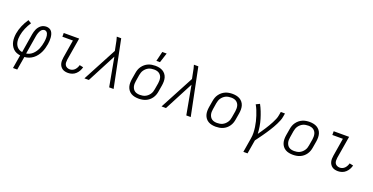

<svg xmlns="http://www.w3.org/2000/svg" viewBox="-28 -1672 5456 2807"><g transform="rotate(20 2700.0 -268.5)"><path d="M175 215 210 6Q178 2 149.5 -10Q121 -22 100 -43Q79 -64 65 -91Q51 -118 45 -148.5Q39 -179 39.5 -211Q40 -243 45 -275Q56 -339 82.5 -401Q109 -463 148 -520L199 -489Q165 -438 141 -381.5Q117 -325 107 -267Q103 -243 102 -219Q101 -195 104.5 -172Q108 -149 117 -128Q126 -107 141 -90.5Q156 -74 176.5 -63.5Q197 -53 221 -50L269 -343Q273 -364 278.5 -384.5Q284 -405 293 -425Q302 -445 316 -463Q330 -481 348 -494.5Q366 -508 387.5 -514Q409 -520 429 -520Q455 -520 477 -510Q499 -500 512.5 -481Q526 -462 532.5 -438.5Q539 -415 541 -390Q543 -365 541.5 -339.5Q540 -314 536 -289Q530 -255 521 -221.5Q512 -188 496.5 -155.5Q481 -123 458.5 -93.5Q436 -64 407 -42Q378 -20 343.5 -7.5Q309 5 276 7L241 215ZM283 -50Q311 -54 336.5 -66.5Q362 -79 382.5 -99Q403 -119 419 -143Q435 -167 445.5 -193Q456 -219 463 -245.5Q470 -272 474 -298Q477 -315 478.5 -332Q480 -349 480 -366Q480 -383 477.5 -399Q475 -415 468.5 -430Q462 -445 449.5 -454.5Q437 -464 420 -464Q407 -464 393.5 -457Q380 -450 370.5 -438.5Q361 -427 354.5 -414Q348 -401 343.5 -388Q339 -375 335.5 -361.5Q332 -348 330 -334Z M954 8Q930 8 907 3Q884 -2 865.5 -14.5Q847 -27 834 -46Q821 -65 815.5 -87.5Q810 -110 810.5 -134Q811 -158 815 -182L861 -462H697V-520H937L879 -173Q876 -150 876.5 -127.5Q877 -105 887.5 -87Q898 -69 918 -59.5Q938 -50 961 -50Q981 -50 1001.5 -58.5Q1022 -67 1037 -83Q1052 -99 1062 -118.5Q1072 -138 1077 -158L1135 -146Q1128 -116 1112 -87Q1096 -58 1071.5 -35.5Q1047 -13 1016 -2.5Q985 8 954 8Z M1208 0 1489 -529 1471 -619Q1466 -648 1459.5 -677.5Q1453 -707 1444 -735H1513L1662 0H1593L1511 -448L1277 0Z M2052 8Q2021 8 1991 2Q1961 -4 1936 -18.5Q1911 -33 1893.5 -56Q1876 -79 1867.5 -107Q1859 -135 1859 -166Q1859 -197 1864 -228L1881 -328Q1885 -355 1894.5 -382Q1904 -409 1921.5 -433.5Q1939 -458 1962 -477Q1985 -496 2012 -507.5Q2039 -519 2066.5 -523.5Q2094 -528 2121 -528Q2152 -528 2182 -522Q2212 -516 2237 -501.5Q2262 -487 2280 -464Q2298 -441 2306 -413Q2314 -385 2314 -354Q2314 -323 2309 -292L2292 -192Q2288 -165 2278.5 -138Q2269 -111 2252 -86.5Q2235 -62 2212 -43Q2189 -24 2162 -12.5Q2135 -1 2107 3.5Q2079 8 2052 8ZM2052 -50Q2072 -50 2093 -53.5Q2114 -57 2133.5 -66Q2153 -75 2170 -90Q2187 -105 2199.5 -123Q2212 -141 2219 -161Q2226 -181 2229 -202L2246 -302Q2249 -323 2249 -344.5Q2249 -366 2244.5 -385.5Q2240 -405 2228.5 -422Q2217 -439 2200.5 -450Q2184 -461 2163.5 -465.5Q2143 -470 2122 -470Q2102 -470 2080.5 -466.5Q2059 -463 2039.5 -454Q2020 -445 2003 -430Q1986 -415 1973.5 -397Q1961 -379 1954.5 -359Q1948 -339 1944 -318L1928 -218Q1924 -197 1924 -175.5Q1924 -154 1929 -134.5Q1934 -115 1945 -98Q1956 -81 1972.5 -70Q1989 -59 2010 -54.5Q2031 -50 2052 -50ZM2109 -600 2146 -752H2214L2165 -600Z M2408 0 2689 -529 2671 -619Q2666 -648 2659.5 -677.5Q2653 -707 2644 -735H2713L2862 0H2793L2711 -448L2477 0Z M3252 8Q3221 8 3191 2Q3161 -4 3136 -18.5Q3111 -33 3093.5 -56Q3076 -79 3067.5 -107Q3059 -135 3059 -166Q3059 -197 3064 -228L3081 -328Q3085 -355 3094.5 -382Q3104 -409 3121.5 -433.5Q3139 -458 3162 -477Q3185 -496 3212 -507.5Q3239 -519 3266.5 -523.5Q3294 -528 3321 -528Q3352 -528 3382 -522Q3412 -516 3437 -501.5Q3462 -487 3480 -464Q3498 -441 3506 -413Q3514 -385 3514 -354Q3514 -323 3509 -292L3492 -192Q3488 -165 3478.5 -138Q3469 -111 3452 -86.5Q3435 -62 3412 -43Q3389 -24 3362 -12.5Q3335 -1 3307 3.5Q3279 8 3252 8ZM3252 -50Q3272 -50 3293 -53.5Q3314 -57 3333.5 -66Q3353 -75 3370 -90Q3387 -105 3399.5 -123Q3412 -141 3419 -161Q3426 -181 3429 -202L3446 -302Q3449 -323 3449 -344.5Q3449 -366 3444.5 -385.5Q3440 -405 3428.5 -422Q3417 -439 3400.5 -450Q3384 -461 3363.5 -465.5Q3343 -470 3322 -470Q3302 -470 3280.5 -466.5Q3259 -463 3239.5 -454Q3220 -445 3203 -430Q3186 -415 3173.5 -397Q3161 -379 3154.5 -359Q3148 -339 3144 -318L3128 -218Q3124 -197 3124 -175.5Q3124 -154 3129 -134.5Q3134 -115 3145 -98Q3156 -81 3172.5 -70Q3189 -59 3210 -54.5Q3231 -50 3252 -50Z M3759 215 3796 -9Q3804 -54 3802.5 -97.5Q3801 -141 3795 -183.5Q3789 -226 3779 -267Q3769 -308 3756 -347.5Q3743 -387 3727.5 -425.5Q3712 -464 3691 -500L3748 -528Q3774 -480 3794 -429Q3814 -378 3830 -325Q3846 -272 3855 -216.5Q3864 -161 3867 -104Q3887 -132 3907 -161Q3927 -190 3946 -219.5Q3965 -249 3983 -279.5Q4001 -310 4017 -340.5Q4033 -371 4046.5 -403Q4060 -435 4065 -468L4074 -520H4139L4130 -468Q4125 -436 4112.5 -405Q4100 -374 4085 -343.5Q4070 -313 4053 -283.5Q4036 -254 4017.5 -225Q3999 -196 3980 -167.5Q3961 -139 3941 -111Q3921 -83 3900.5 -55Q3880 -27 3860 0L3824 215Z M4452 8Q4421 8 4391 2Q4361 -4 4336 -18.5Q4311 -33 4293.5 -56Q4276 -79 4267.5 -107Q4259 -135 4259 -166Q4259 -197 4264 -228L4281 -328Q4285 -355 4294.5 -382Q4304 -409 4321.5 -433.5Q4339 -458 4362 -477Q4385 -496 4412 -507.5Q4439 -519 4466.5 -523.5Q4494 -528 4521 -528Q4552 -528 4582 -522Q4612 -516 4637 -501.5Q4662 -487 4680 -464Q4698 -441 4706 -413Q4714 -385 4714 -354Q4714 -323 4709 -292L4692 -192Q4688 -165 4678.5 -138Q4669 -111 4652 -86.5Q4635 -62 4612 -43Q4589 -24 4562 -12.5Q4535 -1 4507 3.5Q4479 8 4452 8ZM4452 -50Q4472 -50 4493 -53.5Q4514 -57 4533.5 -66Q4553 -75 4570 -90Q4587 -105 4599.5 -123Q4612 -141 4619 -161Q4626 -181 4629 -202L4646 -302Q4649 -323 4649 -344.5Q4649 -366 4644.5 -385.5Q4640 -405 4628.5 -422Q4617 -439 4600.5 -450Q4584 -461 4563.5 -465.5Q4543 -470 4522 -470Q4502 -470 4480.5 -466.5Q4459 -463 4439.5 -454Q4420 -445 4403 -430Q4386 -415 4373.5 -397Q4361 -379 4354.5 -359Q4348 -339 4344 -318L4328 -218Q4324 -197 4324 -175.5Q4324 -154 4329 -134.5Q4334 -115 4345 -98Q4356 -81 4372.5 -70Q4389 -59 4410 -54.5Q4431 -50 4452 -50Z M5154 8Q5130 8 5107 3Q5084 -2 5065.5 -14.5Q5047 -27 5034 -46Q5021 -65 5015.5 -87.5Q5010 -110 5010.5 -134Q5011 -158 5015 -182L5061 -462H4897V-520H5137L5079 -173Q5076 -150 5076.5 -127.5Q5077 -105 5087.5 -87Q5098 -69 5118 -59.5Q5138 -50 5161 -50Q5181 -50 5201.5 -58.5Q5222 -67 5237 -83Q5252 -99 5262 -118.5Q5272 -138 5277 -158L5335 -146Q5328 -116 5312 -87Q5296 -58 5271.5 -35.5Q5247 -13 5216 -2.5Q5185 8 5154 8Z"/></g></svg>

Font: Iosevka Light Extended
Style: Italic
Weight: 300
Width: 7
Italic angle: -9°
Monospace: yes
Designer: Belleve Invis
Foundry: Belleve Invis
Version: Version 32.5.0; ttfautohint (v1.8.4)